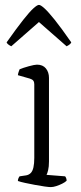

<svg xmlns="http://www.w3.org/2000/svg" viewBox="-20 -764 330 784"><path d="M187 0Q180 0 162 -2.5Q144 -5 123 -9Q102 -13 83 -17Q64 -21 53 -25Q53 -31 55.5 -36.5Q58 -42 60 -44L87 -48Q98 -50 105.5 -57.5Q113 -65 116.5 -80.5Q120 -96 120 -119V-420Q120 -429 116 -434.5Q112 -440 102 -443L53 -457Q54 -465 56.5 -471.5Q59 -478 60 -481Q74 -487 97.5 -493.5Q121 -500 131 -500Q155 -500 167.5 -484.5Q180 -469 180 -446V-105Q180 -83 176.5 -69Q173 -55 170 -50L246 -44Q249 -40 250.5 -35.5Q252 -31 252 -26Q246 -20 234 -14Q222 -8 209.5 -4Q197 0 187 0ZM26 -575Q16 -580 12 -584Q8 -588 7 -591Q48 -649 74.5 -682.5Q101 -716 116.5 -730Q132 -744 139 -744Q146 -744 161.5 -730Q177 -716 203.5 -683Q230 -650 271 -591Q270 -588 266 -584Q262 -580 252 -575L139 -674Z"/></svg>

Font: Texturina 12pt Thin
Style: Regular
Weight: 250
Designer: Guillermo Torres Carreño
Foundry: Omnibus-Type
Version: Version 1.002